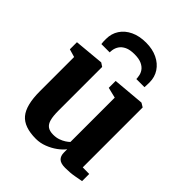

<svg xmlns="http://www.w3.org/2000/svg" viewBox="-231 -957 1101 1101"><g transform="rotate(45 319.5 -407.0)"><path d="M485.5 10Q450.5 10 434.8 -4.5Q419 -19 419 -48V-74Q403.5 -53.5 376.8 -34Q350 -14.5 317 -1.8Q284 11 249.5 11Q154 11 113.5 -37.2Q73 -85.5 73 -197.5V-476L24.5 -490V-547.5L203 -564H205L227 -549.5V-195.5Q227 -151.5 234 -125.5Q241 -99.5 257.5 -87.8Q274 -76 303 -76Q327.5 -76 346.5 -82.8Q365.5 -89.5 379.8 -98.8Q394 -108 402.5 -116.5V-476L338.5 -491.5V-547.5L527.5 -564H531.5L555.5 -549.5V-63.5L608.5 -63V-5Q590 -1.5 558.2 4.2Q526.5 10 485.5 10ZM307 -826.5Q359 -826.5 398.5 -807.5Q438 -788.5 460 -755.2Q482 -722 482 -678.5Q482 -669.5 481.5 -657.8Q481 -646 480.5 -639H414.5Q414.5 -643 414.2 -648.2Q414 -653.5 412.5 -659Q410.5 -678 399.2 -694.8Q388 -711.5 365.8 -722Q343.5 -732.5 307 -732.5Q270 -732.5 247.5 -721.8Q225 -711 214 -694.5Q203 -678 200 -659Q199 -653.5 198.8 -648.2Q198.5 -643 198.5 -639H131Q129.5 -646 129.2 -657.8Q129 -669.5 129 -679Q129 -722 150.8 -755.2Q172.5 -788.5 212.5 -807.5Q252.5 -826.5 307 -826.5Z"/></g></svg>

Font: Merriweather 28pt ExtraBold
Style: Regular
Weight: 800
Version: Version 2.100